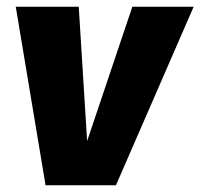

<svg xmlns="http://www.w3.org/2000/svg" viewBox="-20 -553 598 573"><path d="M326 0H116L27 -533H215L240 -132L375 -533H558Z"/></svg>

Font: Trujillo ExtraBold
Style: Italic
Weight: 800
Italic angle: -8°
Designer: Fira Sans original fonts by bBox Type GmbH, Carrois Corporate GbR, & Edenspiekermann AG / Changes by Cristiano Sobral
Foundry: Fira Sans original fonts by bBox Type GmbH, Carrois Corporate GbR, & Edenspiekermann AG / Changes by Cristiano Sobral
Version: Version 4.301;July 28, 2020;FontCreator 13.0.0.2655 64-bit